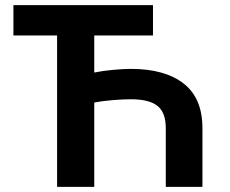

<svg xmlns="http://www.w3.org/2000/svg" viewBox="-20 -727 894 747"><path d="M575.2 -588.9H346.7V-444.8Q377.4 -451.2 418.5 -455.1Q459.5 -459 489.3 -459Q621.1 -459 694.3 -402.1Q767.6 -345.2 767.6 -228.5V0H625V-228.5Q625 -289.1 592.8 -314.9Q560.5 -340.8 489.3 -340.8Q458.5 -340.8 417.7 -337.4Q377 -334 346.7 -328.1V0H202.1V-588.9H32.2V-707H575.2Z"/></svg>

Font: Pretendard Std
Style: Bold
Weight: 700
Designer: Base glyphs from Inter by Rasmus Andersson; Hangeul glyphs from Noto Sans CJK(Source Han Sans) by Jang Soo-young and Kan
Foundry: Kil Hyung-jin
Version: Version 1.309